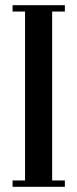

<svg xmlns="http://www.w3.org/2000/svg" viewBox="-20 -720 298 740"><path d="M28.5 0V-24.5H76.5V-675.5H28.5V-700H230V-675.5H181V-24.5H230V0Z"/></svg>

Font: Imbue 50pt SemiBold
Style: Regular
Weight: 600
Designer: Tyler Finck
Foundry: Etcetera Type Company
Version: Version 1.102; ttfautohint (v1.8.3)